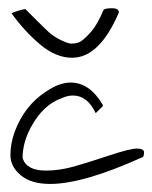

<svg xmlns="http://www.w3.org/2000/svg" viewBox="-20 -458 378 477"><path d="M93.8 -34.2Q127 -34.2 162.1 -43.9Q197.3 -53.7 250 -71.3Q302.7 -88.9 320.3 -88.9Q337.9 -88.9 337.9 -79.1Q337.9 -74.2 335.9 -68.4Q187.5 -1 104.5 -1Q57.6 -1 31.7 -22.5Q5.9 -43.9 5.9 -72.8Q5.9 -101.6 16.6 -130.9Q41 -196.3 95.7 -231.4Q127.9 -252.9 155.3 -252.9Q203.1 -252.9 235.4 -197.3V-194.3L217.8 -176.8Q197.3 -220.7 161.1 -220.7Q148.4 -220.7 134.8 -214.8Q86.9 -198.2 56.6 -141.6Q36.1 -103.5 36.1 -65.4Q45.9 -34.2 93.8 -34.2ZM274.4 -424.8Q226.6 -314.5 159.2 -314.5Q119.1 -314.5 80.1 -347.2Q41 -379.9 8.8 -424.8Q10.7 -426.8 24.9 -431.2Q39.1 -435.5 43 -435.5L70.3 -408.2Q91.8 -386.7 102.5 -377Q113.3 -367.2 131.3 -358.4Q149.4 -349.6 157.7 -349.6Q166 -349.6 175.3 -352.5Q184.6 -355.5 203.1 -375.5Q221.7 -395.5 237.3 -433.6Q241.2 -437.5 258.3 -437.5Q275.4 -437.5 275.4 -426.8L274.4 -425.8Z"/></svg>

Font: Dawning of a New Day
Style: Regular
Weight: 400
Designer: Kimberly Geswein
Foundry: Kimberly Geswein
Version: Version 1.002 2010